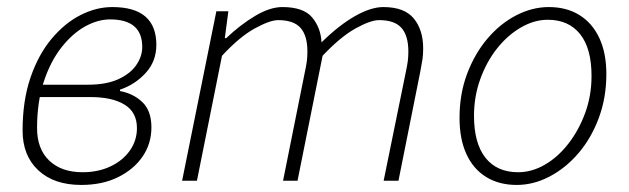

<svg xmlns="http://www.w3.org/2000/svg" viewBox="-20 -512 1782 544"><path d="M210 12Q133 12 88.5 -29.5Q44 -71 44 -142Q44 -227 66.5 -292.5Q89 -358 126.5 -402.5Q164 -447 208.5 -469.5Q253 -492 298 -492Q361 -492 392 -465Q423 -438 423 -385Q423 -338 392.5 -305Q362 -272 320 -258V-254Q358 -247 383.5 -222.5Q409 -198 409 -151Q409 -105 384 -68.5Q359 -32 314.5 -10Q270 12 210 12ZM214 -24Q258 -24 293 -40.5Q328 -57 348 -85.5Q368 -114 368 -149Q368 -194 333 -215.5Q298 -237 236 -237H77L83 -272H229Q281 -272 315 -287.5Q349 -303 366 -327.5Q383 -352 383 -379Q383 -457 292 -457Q257 -457 221 -437Q185 -417 154 -377.5Q123 -338 104 -280.5Q85 -223 85 -149Q85 -90 119.5 -57Q154 -24 214 -24Z M496 0 593 -480H627L617 -404H621Q661 -442 703 -467Q745 -492 780 -492Q840 -492 864.5 -462.5Q889 -433 891 -392Q941 -441 986 -466.5Q1031 -492 1066 -492Q1126 -492 1152.5 -459.5Q1179 -427 1179 -375Q1179 -357 1177 -344Q1175 -331 1171 -310L1109 0H1067L1129 -304Q1134 -327 1135.5 -339.5Q1137 -352 1137 -366Q1137 -411 1117.5 -433Q1098 -455 1054 -455Q1030 -455 987.5 -431.5Q945 -408 894 -354L823 0H782L843 -304Q848 -327 849.5 -339.5Q851 -352 851 -366Q851 -411 831.5 -433Q812 -455 768 -455Q745 -455 702 -431.5Q659 -408 609 -354L538 0Z M1444 12Q1394 12 1357.5 -10.5Q1321 -33 1301.5 -75.5Q1282 -118 1282 -178Q1282 -246 1303.5 -303Q1325 -360 1361 -402.5Q1397 -445 1442.5 -468.5Q1488 -492 1535 -492Q1585 -492 1621.5 -469.5Q1658 -447 1678 -404.5Q1698 -362 1698 -302Q1698 -235 1676.5 -177.5Q1655 -120 1619 -78Q1583 -36 1537.5 -12Q1492 12 1444 12ZM1448 -24Q1487 -24 1524 -45.5Q1561 -67 1590.5 -105Q1620 -143 1638 -192Q1656 -241 1656 -297Q1656 -375 1623.5 -415.5Q1591 -456 1532 -456Q1494 -456 1456.5 -434.5Q1419 -413 1389 -375.5Q1359 -338 1341 -288.5Q1323 -239 1323 -184Q1323 -106 1355.5 -65Q1388 -24 1448 -24Z"/></svg>

Font: Source Sans 3 Light
Style: Italic
Weight: 300
Italic angle: -11°
Designer: Paul D. Hunt
Foundry: Adobe
Version: Version 3.046;hotconv 1.0.118;makeotfexe 2.5.65603